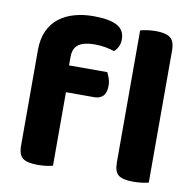

<svg xmlns="http://www.w3.org/2000/svg" viewBox="-77 -756 853 841"><g transform="rotate(10 349.5 -335.0)"><path d="M204 -446H374Q379 -436 384.5 -421Q390 -406 390 -388Q390 -356 375.5 -342Q361 -328 338 -328H211V-1Q201 2 183 4.5Q165 7 143 7Q98 7 78 -7.5Q58 -22 58 -64V-489Q58 -538 74.5 -574Q91 -610 120 -632.5Q149 -655 188 -666Q227 -677 272 -677Q343 -677 377.5 -658.5Q412 -640 412 -598Q412 -579 404.5 -564.5Q397 -550 387 -542Q368 -548 346.5 -552Q325 -556 298 -556Q252 -556 228 -539.5Q204 -523 204 -484ZM484 -64V-651Q494 -654 512.5 -657Q531 -660 553 -660Q597 -660 617 -645Q637 -630 637 -588V-1Q626 2 608 4.5Q590 7 568 7Q523 7 503.5 -7.5Q484 -22 484 -64Z"/></g></svg>

Font: Baloo 2 Latin
Style: Bold
Weight: 400
Designer: Sarang Kulkarni and Ek Type
Foundry: Ek Type
Version: Version 1.001